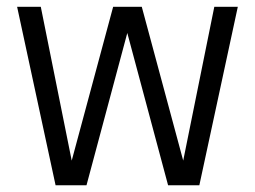

<svg xmlns="http://www.w3.org/2000/svg" viewBox="-20 -550 757 570"><path d="M357.9 -452.1 236.8 0H145L30.8 -529.8H101.1L192.9 -73.2L315.9 -529.8H400.9L523.9 -73.2L616.2 -529.8H686L571.8 0H479Z"/></svg>

Font: Cooper Hewitt
Style: Book
Weight: 705
Designer: Village Type and Design LLC
Foundry: Cooper Hewitt Smithsonian Design Museum
Version: 1.000